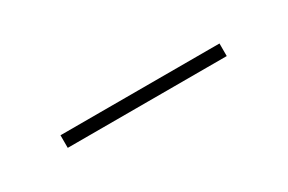

<svg xmlns="http://www.w3.org/2000/svg" viewBox="-8 -400 376 251"><g transform="rotate(-30 180.0 -274.5)"><path d="M60 -265.5V-284.5H300V-265.5Z"/></g></svg>

Font: Bodoni Moda SC
Style: Regular
Weight: 400
Designer: Owen Earl
Foundry: indestructible type
Version: Version 2.005